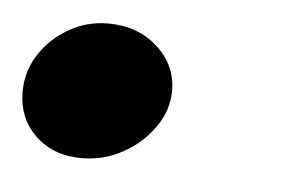

<svg xmlns="http://www.w3.org/2000/svg" viewBox="-33 -203 399 249"><g transform="rotate(5 167.0 -78.5)"><path d="M80 10Q43.5 10 20 -12.2Q-3.5 -34.5 -3.5 -69.5Q-3.5 -96 10.8 -118Q25 -140 48.5 -153.5Q72 -167 99.5 -167Q138 -167 163.8 -143.8Q189.5 -120.5 189.5 -87Q189.5 -62 174 -39.8Q158.5 -17.5 133.8 -3.8Q109 10 80 10Z"/></g></svg>

Font: Libre Caslon Text
Style: Italic
Weight: 400
Italic angle: -22.583°
Designer: Pablo Impallari, Rodrigo Fuenzalida, Katja Schimmel
Foundry: Pablo Impallari, Rodrigo Fuenzalida
Version: Version 2.000